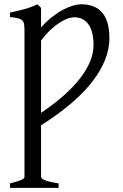

<svg xmlns="http://www.w3.org/2000/svg" viewBox="-20 -650 579 904"><path d="M420.4 -437.5Q420.4 -501.5 396.5 -535.2Q372.6 -568.8 328.6 -568.8Q317.9 -568.8 301 -563.5Q284.2 -558.1 263.7 -545.4Q243.2 -532.7 220 -511.5Q196.8 -490.2 173.3 -459V-118.7Q294.4 -200.2 357.4 -281.7Q420.4 -363.3 420.4 -437.5ZM495.1 -469.7Q495.1 -370.1 415 -266.1Q335 -162.1 173.3 -60.1V183.1Q173.3 190.9 191.7 198.7Q210 206.5 255.9 213.4V234.4H26.9V213.4Q59.1 205.6 77.1 198.5Q95.2 191.4 95.2 183.1V-506.8Q95.2 -524.9 93.3 -536.4Q91.3 -547.9 84.2 -554.4Q77.1 -561 63.7 -564.2Q50.3 -567.4 26.9 -569.8V-590.8Q60.5 -597.7 94 -606.7Q127.4 -615.7 156.2 -629.9L173.3 -612.8V-521Q199.7 -550.3 226.3 -571Q252.9 -591.8 277.8 -604.7Q302.7 -617.7 324.2 -623.8Q345.7 -629.9 361.3 -629.9Q392.6 -629.9 417.5 -620.8Q442.4 -611.8 459.7 -592.3Q477.1 -572.8 486.1 -542.5Q495.1 -512.2 495.1 -469.7Z"/></svg>

Font: Noto Serif Devanagari
Style: Bold
Weight: 700
Designer: Monotype Design Team
Foundry: Monotype Imaging Inc.
Version: Version 1.01